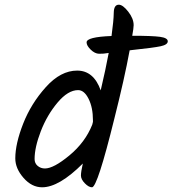

<svg xmlns="http://www.w3.org/2000/svg" viewBox="-20 -811 733 816"><path d="M371 -15Q357 -15 340.5 -32Q324 -49 324 -65Q324 -81 332 -116Q231 -15 159 -15Q115 -15 80 -55Q45 -95 45 -138Q45 -200 78.5 -285.5Q112 -371 175 -441Q238 -511 308 -511Q378 -511 408 -427Q429 -516 442 -586Q419 -582 401 -582.5Q383 -583 365.5 -600Q348 -617 348 -631Q348 -654 454 -658Q463 -723 463.5 -757Q464 -791 485 -791Q502 -791 525 -761.5Q548 -732 548 -704Q548 -692 542 -659Q627 -659 660 -654.5Q693 -650 693 -635.5Q693 -621 663 -614.5Q633 -608 538 -598L531 -597Q509 -477 466 -307Q394 -15 371 -15ZM375 -300Q375 -354 356.5 -391Q338 -428 312 -428Q269 -428 224.5 -375Q180 -322 153.5 -253.5Q127 -185 127 -135Q127 -117 140 -106Q153 -95 171 -95Q208 -95 275 -150.5Q342 -206 372 -281L375 -293Z"/></svg>

Font: Kalam
Style: Regular
Weight: 400
Designer: Lipi Raval (Devanagari and Latin), Jonny Pinhorn (Latin)
Foundry: Indian Type Foundry
Version: Version 2.001;PS 1.0;hotconv 1.0.79;makeotf.lib2.5.61930; tt